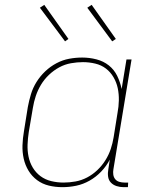

<svg xmlns="http://www.w3.org/2000/svg" viewBox="-20 -766 640 794"><path d="M238 8Q209 8 182 1.5Q155 -5 133.5 -21Q112 -37 98 -60Q84 -83 78 -110Q72 -137 73 -165.5Q74 -194 79 -223L95 -323Q100 -350 108 -376.5Q116 -403 131 -427Q146 -451 167 -471Q188 -491 213.5 -504.5Q239 -518 266 -523Q293 -528 320 -528Q350 -528 379 -520.5Q408 -513 430 -495.5Q452 -478 464.5 -452.5Q477 -427 483 -398L503 -520H524L449 -66Q447 -55 448.5 -44Q450 -33 456.5 -25Q463 -17 473.5 -14Q484 -11 495 -11H510L509 8H491Q476 8 462 3.5Q448 -1 438.5 -11Q429 -21 427 -36Q425 -51 428 -66L434 -106Q420 -79 398.5 -56.5Q377 -34 350.5 -19Q324 -4 295.5 2Q267 8 238 8ZM243 -11Q267 -11 292 -15.5Q317 -20 340 -32Q363 -44 382.5 -62.5Q402 -81 416 -103.5Q430 -126 438 -150Q446 -174 450 -199L466 -299Q471 -325 471.5 -351Q472 -377 467 -401Q462 -425 449.5 -446.5Q437 -468 418 -482.5Q399 -497 374 -503Q349 -509 323 -509Q299 -509 273.5 -504.5Q248 -500 225 -487.5Q202 -475 182.5 -456.5Q163 -438 149.5 -415.5Q136 -393 128 -369Q120 -345 116 -320L99 -220Q95 -194 94 -168.5Q93 -143 98 -118.5Q103 -94 115.5 -73Q128 -52 147.5 -37.5Q167 -23 192 -17Q217 -11 243 -11ZM444 -595 341 -734 359 -746 459 -605ZM249 -595 145 -734 163 -746 263 -605Z"/></svg>

Font: Iosevka HT Thin Extended
Style: Italic
Weight: 100
Width: 7
Italic angle: -9°
Monospace: yes
Designer: Belleve Invis
Foundry: Belleve Invis
Version: Version 32.3.0; ttfautohint (v1.8.4)